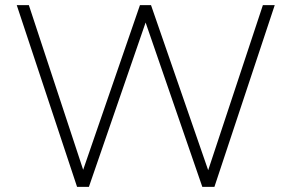

<svg xmlns="http://www.w3.org/2000/svg" viewBox="-20 -725 1131 745"><path d="M279 0 45 -705H92L312 -38H293L523 -705H566L797 -38H779L1000 -705H1046L812 0H765L539 -655H551L325 0Z"/></svg>

Font: Nunito Sans 10pt ExtraLight
Style: Regular
Weight: 250
Designer: Vernon Adams
Foundry: Vernon Adams
Version: Version 3.101;gftools[0.9.27]